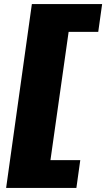

<svg xmlns="http://www.w3.org/2000/svg" viewBox="-20 -820 520 940"><path d="M480 -800 461 -664H316L227 -36H373L354 100H10L136 -800Z"/></svg>

Font: Pathway Extreme 8pt Thin 12pt ExtraBold
Style: Italic
Weight: 800
Italic angle: -8°
Version: Version 1.001;gftools[0.9.26]